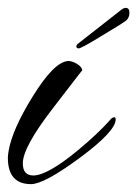

<svg xmlns="http://www.w3.org/2000/svg" viewBox="-35 -456 349 488"><path d="M44 12C66 12 107 -10 168 -55C229 -100 259 -133 259 -152C259 -156 258 -158 255 -158C252 -158 247 -155 242 -148C225 -129 199 -104 163 -74C111 -31 73 -10 50 -10C32 -10 23 -20 23 -41C23 -68 48 -114 98 -179C149 -245 174 -278 174 -277C174 -289 151 -301 139 -301C114 -300 84 -269 47 -209C13 -154 -7 -108 -13 -73C-14 -67 -15 -61 -15 -55C-15 -10 5 12 44 12ZM165 -333C169 -333 188 -343 222 -364C257 -385 278 -398 286 -404C291 -409 294 -415 294 -423C294 -432 291 -436 284 -436C280 -436 275 -433 268 -427L162 -344C160 -342 159 -340 159 -338C159 -335 161 -333 165 -333Z"/></svg>

Font: AlexBrush
Style: Regular
Weight: 400
Designer: Robert E. Leuschke
Foundry: Robert E. Leuschke
Version: Version 1.001